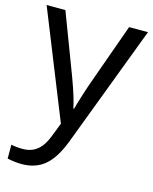

<svg xmlns="http://www.w3.org/2000/svg" viewBox="-116 -613 742 931"><g transform="rotate(15 255.0 -148.0)"><path d="M216.8 2 189 73.2C164.1 137.7 126 168 69.8 168C46.9 168 27.3 166 11.2 162.1V231.9C35.2 237.3 59.6 240.2 84 240.2C129.4 240.2 168 227.5 198.7 201.7C229.5 175.8 256.3 133.3 278.8 74.2L509.8 -536.1H415L306.2 -231.9C298.8 -211.9 290 -185.5 279.8 -152.8C269.5 -119.6 262.7 -97.2 259.8 -85H255.9C250.5 -115.7 235.4 -164.6 210.9 -231L95.2 -536.1H1Z"/></g></svg>

Font: Noto Reveo Sans
Style: Regular
Weight: 400
Designer: Monotype Design team
Foundry: Monotype Imaging Inc.
Version: Version 1.04